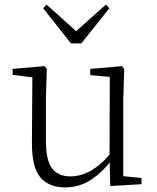

<svg xmlns="http://www.w3.org/2000/svg" viewBox="-20 -802 683 836"><path d="M263 14Q193 14 155.5 -30Q118 -74 119 -185L121 -478L140 -463L35 -476V-502L174 -514L184 -502L180 -377V-188Q180 -103 207 -68.5Q234 -34 286 -34Q334 -34 379.5 -61Q425 -88 463 -137L482 -103H464Q425 -51 375 -18.5Q325 14 263 14ZM460 8 457 -116V-117L458 -467L373 -475V-502L511 -514L521 -502L517 -377V-35L596 -27V0ZM183 -782 335 -645H288L441 -782L456 -766L334 -613H289L168 -766Z"/></svg>

Font: Noto Serif TC
Style: Regular
Weight: 200
Designer: Ryoko NISHIZUKA 西塚涼子 (kana & ideographs); Frank Grießhammer (Latin, Greek & Cyrillic); Wenlong ZHANG 张文龙 (bopomofo); San
Foundry: Adobe
Version: Version 2.001;hotconv 1.1.0;makeotfexe 2.6.0